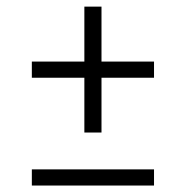

<svg xmlns="http://www.w3.org/2000/svg" viewBox="-20 -574 575 594"><path d="M241 -164V-333.5H78.5V-383.5H241V-553.5H294V-383.5H456.5V-333.5H294V-164ZM78.5 0V-50H456.5V0Z"/></svg>

Font: Encode Sans SC Light
Style: Regular
Weight: 300
Version: Version 3.002